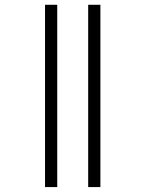

<svg xmlns="http://www.w3.org/2000/svg" viewBox="-20 -694 599 791"><path d="M393.6 76.7H343.3V-674.3H393.6ZM215.8 76.7H165.5V-674.3H215.8Z"/></svg>

Font: Yantramanav Light
Style: Regular
Weight: 300
Version: Version 1.001;PS 1.0;hotconv 1.0.72;makeotf.lib2.5.5900; ttf